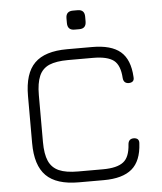

<svg xmlns="http://www.w3.org/2000/svg" viewBox="-56 -877 779 926"><g transform="rotate(-5 333.0 -414.0)"><path d="M354.5 -735.5C354.5 -735.5 331.5 -735.5 331.5 -735.5C309 -735.5 297.5 -747 297.5 -770.5C297.5 -770.5 297.5 -770.5 297.5 -770.5C297.5 -770.5 297.5 -793.5 297.5 -793.5C297.5 -816 309 -827.5 331.5 -827.5C331.5 -827.5 331.5 -827.5 331.5 -827.5C331.5 -827.5 354.5 -827.5 354.5 -827.5C377 -827.5 388 -816 388 -793.5C388 -793.5 388 -793.5 388 -793.5C388 -793.5 388 -770.5 388 -770.5C388 -747 377 -735.5 354.5 -735.5C354.5 -735.5 354.5 -735.5 354.5 -735.5ZM408.5 0C408.5 0 288.5 0 288.5 0C216 0 163.5 -16.5 130 -50C96.5 -83.5 80 -136 80 -208.5C80 -208.5 80 -208.5 80 -208.5C80 -208.5 80 -436 80 -436C80 -509 96.5 -562 130 -595C163 -628 215.5 -644.5 287.5 -644.5C287.5 -644.5 287.5 -644.5 287.5 -644.5C287.5 -644.5 408.5 -644.5 408.5 -644.5C470 -644.5 515.5 -632 545.5 -606.5C575.5 -581 592 -540 595 -483.5C595 -483.5 595 -483.5 595 -483.5C596 -474.5 594.5 -467.5 590 -463C585.5 -458.5 578.5 -456 570 -456C570 -456 570 -456 570 -456C553.5 -456 544 -465 542.5 -482.5C542.5 -482.5 542.5 -482.5 542.5 -482.5C540 -524 529 -552.5 508.5 -568.5C488 -584 455 -592 408.5 -592C408.5 -592 408.5 -592 408.5 -592C408.5 -592 287.5 -592 287.5 -592C249 -592 218.5 -587 196 -577.5C173.5 -567.5 157 -551 147.5 -528.5C137.5 -505.5 132.5 -474.5 132.5 -436C132.5 -436 132.5 -436 132.5 -436C132.5 -436 132.5 -208.5 132.5 -208.5C132.5 -170 137.5 -139 147.5 -116.5C157.5 -94 174 -77.5 196.5 -67.5C219 -57.5 250 -52.5 288.5 -52.5C288.5 -52.5 288.5 -52.5 288.5 -52.5C288.5 -52.5 408.5 -52.5 408.5 -52.5C455 -52.5 488 -60.5 508.5 -76.5C529 -92 540 -120.5 542.5 -162C542.5 -162 542.5 -162 542.5 -162C544 -179.5 553.5 -188.5 570 -188.5C570 -188.5 570 -188.5 570 -188.5C578.5 -188.5 585.5 -186 590 -181.5C594.5 -176.5 596 -169.5 595 -161C595 -161 595 -161 595 -161C592 -104.5 575.5 -64 545.5 -38.5C515.5 -13 470 0 408.5 0C408.5 0 408.5 0 408.5 0Z"/></g></svg>

Font: Jura-Fortis-Regular
Style: Regular
Weight: 500
Designer: Daniel Johnson, Alexei Vanyashin, Mirko Velimirovic
Foundry: Daniel Johnson
Version: ""